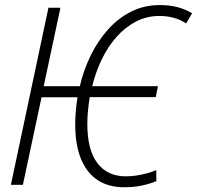

<svg xmlns="http://www.w3.org/2000/svg" viewBox="-20 -745 794 774"><path d="M480 9.8Q417.5 9.8 373.5 -19Q329.6 -47.9 306.4 -104.5Q283.2 -161.1 283.2 -244.6Q283.2 -270 285.6 -297.6Q288.1 -325.2 292.5 -353H147.5L72.3 0H23.9L175.3 -713.9H223.6L156.2 -397.5H301.8Q316.9 -462.9 345.9 -522Q375 -581.1 416 -626.7Q457 -672.4 509.3 -698.5Q561.5 -724.6 624.5 -724.6Q664.1 -724.6 696 -716.1Q728 -707.5 754.4 -691.4L730.5 -650.4Q708 -665.5 680.9 -673.1Q653.8 -680.7 623 -680.7Q571.8 -680.7 528.3 -658.2Q484.9 -635.7 450 -596.4Q415 -557.1 390.4 -505.9Q365.7 -454.6 351.6 -397.5H616.7L607.9 -353.5H341.8Q337.4 -325.7 334.7 -298.8Q332 -272 332 -246.6Q332 -140.6 372.6 -87.4Q413.1 -34.2 486.8 -34.2Q509.3 -34.2 529.8 -37.4Q550.3 -40.5 570.3 -45.9Q590.3 -51.3 609.9 -59.1L610.4 -14.6Q581.1 -2.9 549.8 3.4Q518.6 9.8 480 9.8Z"/></svg>

Font: Open Sans SemiCondensed Light
Style: Italic
Weight: 300
Width: 4
Italic angle: -12°
Designer: Monotype Design Team
Foundry: Monotype Imaging Inc.
Version: Version 3.000